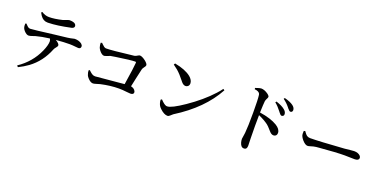

<svg xmlns="http://www.w3.org/2000/svg" viewBox="-19 -1623 4997 2531"><g transform="rotate(20 2480.0 -357.0)"><path d="M264.6 -722.7 277.3 -734.4Q327.1 -701.2 380.9 -701.2Q458 -701.2 567.4 -727.5Q585 -732.4 635.7 -752Q646.5 -755.9 652.3 -755.9Q729.5 -755.9 744.1 -718.8Q747.1 -711.9 747.1 -705.1Q747.1 -677.7 706.1 -668.9Q705.1 -668.9 704.1 -668.9Q522.5 -629.9 399.4 -627Q392.6 -627 386.7 -627Q327.1 -627 287.1 -684.6Q276.4 -701.2 264.6 -722.7ZM118.2 -513.7 131.8 -519.5Q166 -481.4 184.6 -474.6Q193.4 -471.7 202.1 -471.7Q234.4 -471.7 533.2 -509.8Q643.6 -523.4 703.1 -529.3Q738.3 -533.2 793.9 -546.9Q799.8 -547.9 802.7 -547.9Q861.3 -547.9 899.4 -518.6Q918 -502 918.9 -485.4Q918.9 -454.1 892.6 -451.2Q887.7 -450.2 882.8 -450.2Q875 -450.2 850.6 -453.1Q796.9 -459 763.7 -459Q681.6 -459 570.3 -449.2Q625 -417 626 -390.6Q626 -378.9 608.4 -358.4Q590.8 -338.9 583 -319.3Q508.8 -131.8 355.5 -19.5Q294.9 24.4 222.7 59.6L206.1 41Q381.8 -77.1 463.9 -262.7Q502 -348.6 502 -403.3Q501 -423.8 490.2 -440.4Q377.9 -425.8 302.7 -405.3Q293 -402.3 273.4 -395.5Q230.5 -379.9 212.9 -379.9Q182.6 -378.9 146.5 -418.9Q129.9 -438.5 124 -455.1Q116.2 -474.6 118.2 -513.7Z M1138.7 -616.2 1156.2 -622.1Q1161.1 -617.2 1170.9 -607.4Q1201.2 -576.2 1221.7 -571.3Q1228.5 -570.3 1235.4 -570.3Q1309.6 -570.3 1585.9 -603.5Q1603.5 -605.5 1613.3 -606.4Q1632.8 -609.4 1660.2 -627Q1673.8 -635.7 1683.6 -635.7Q1712.9 -635.7 1762.7 -598.6Q1804.7 -565.4 1805.7 -543Q1805.7 -529.3 1786.1 -505.9Q1771.5 -487.3 1767.6 -472.7Q1759.8 -442.4 1736.3 -333Q1719.7 -253.9 1710.9 -213.9Q1759.8 -203.1 1775.4 -168Q1779.3 -159.2 1779.3 -149.4Q1777.3 -121.1 1735.4 -120.1Q1722.7 -120.1 1687.5 -124Q1621.1 -131.8 1573.2 -131.8Q1455.1 -131.8 1319.3 -101.6Q1298.8 -96.7 1269.5 -86.9Q1239.3 -77.1 1224.6 -77.1Q1188.5 -77.1 1148.4 -123Q1133.8 -139.6 1127 -155.3Q1112.3 -193.4 1113.3 -220.7L1127.9 -228.5Q1169.9 -185.5 1198.2 -177.7Q1210 -174.8 1220.7 -174.8Q1233.4 -174.8 1550.8 -205.1Q1594.7 -210 1622.1 -211.9Q1662.1 -468.8 1665 -527.3Q1664.1 -538.1 1655.3 -539.1Q1591.8 -539.1 1385.7 -507.8Q1341.8 -502 1320.3 -497.1Q1311.5 -495.1 1264.6 -476.6Q1248 -469.7 1237.3 -469.7Q1207 -469.7 1170.9 -514.6Q1154.3 -536.1 1148.4 -553.7Q1138.7 -585 1138.7 -616.2Z M2142.6 -675.8 2154.3 -695.3Q2306.6 -667 2384.8 -603.5Q2432.6 -562.5 2433.6 -516.6Q2433.6 -479.5 2402.3 -466.8Q2392.6 -462.9 2381.8 -462.9Q2352.5 -462.9 2323.2 -498Q2317.4 -504.9 2312.5 -511.7Q2254.9 -585.9 2204.1 -628.9Q2177.7 -650.4 2142.6 -675.8ZM2248 -127.9Q2307.6 -127.9 2477.5 -244.1Q2671.9 -377 2802.7 -520.5Q2840.8 -561.5 2866.2 -597.7L2885.7 -585Q2723.6 -284.2 2360.4 -57.6Q2352.5 -52.7 2327.1 -28.3Q2309.6 -11.7 2294.9 -11.7Q2246.1 -11.7 2188.5 -66.4Q2168.9 -85 2159.2 -101.6Q2139.6 -137.7 2137.7 -181.6L2153.3 -191.4Q2205.1 -135.7 2236.3 -128.9Q2243.2 -127.9 2248 -127.9Z M3570.3 -666 3582 -680.7Q3668.9 -652.3 3707 -618.2Q3739.3 -591.8 3739.3 -558.6Q3739.3 -534.2 3715.8 -528.3Q3711.9 -527.3 3708 -527.3Q3692.4 -527.3 3669.9 -558.6Q3668.9 -560.5 3661.1 -570.3Q3619.1 -626 3570.3 -666ZM3255.9 -735.4 3254.9 -752.9Q3315.4 -774.4 3334 -774.4Q3378.9 -774.4 3428.7 -740.2Q3460 -717.8 3460.9 -701.2Q3460.9 -689.5 3447.3 -666Q3438.5 -648.4 3435.5 -632.8Q3430.7 -591.8 3426.8 -470.7Q3585 -447.3 3675.8 -391.6Q3741.2 -350.6 3742.2 -297.9Q3742.2 -259.8 3710 -250Q3702.1 -248 3695.3 -248Q3666 -248 3638.7 -279.3Q3592.8 -330.1 3589.8 -333Q3578.1 -343.8 3567.4 -353.5Q3514.6 -394.5 3426.8 -433.6Q3423.8 -298.8 3427.7 -106.4Q3428.7 -79.1 3429.7 -40Q3430.7 -16.6 3430.7 -9.8Q3430.7 40 3402.3 45.9Q3395.5 47.9 3387.7 47.9Q3346.7 47.9 3329.1 -10.7Q3321.3 -36.1 3321.3 -64.5Q3321.3 -69.3 3330.1 -124Q3333 -138.7 3334 -151.4Q3342.8 -235.4 3342.8 -439.5Q3342.8 -625 3334 -685.5Q3329.1 -718.8 3284.2 -730.5Q3271.5 -733.4 3255.9 -735.4ZM3658.2 -747.1 3668.9 -761.7Q3750 -741.2 3792 -710Q3828.1 -682.6 3828.1 -648.4Q3826.2 -618.2 3798.8 -617.2Q3784.2 -617.2 3762.7 -644.5Q3760.7 -645.5 3757.8 -649.4Q3752 -657.2 3749 -661.1Q3710.9 -709 3658.2 -747.1Z M4051.8 -439.5 4070.3 -445.3Q4100.6 -402.3 4115.2 -392.6Q4134.8 -378.9 4162.1 -378.9Q4282.2 -378.9 4637.7 -404.3Q4671.9 -407.2 4719.7 -413.1Q4754.9 -417 4767.6 -417Q4825.2 -417 4855.5 -385.7Q4868.2 -371.1 4868.2 -355.5Q4866.2 -319.3 4810.5 -318.4Q4793.9 -318.4 4760.7 -319.3Q4709 -321.3 4670.9 -321.3Q4553.7 -321.3 4321.3 -300.8Q4293.9 -298.8 4277.3 -296.9Q4246.1 -293.9 4195.3 -277.3Q4177.7 -271.5 4164.1 -271.5Q4130.9 -271.5 4086.9 -322.3Q4065.4 -348.6 4056.6 -371.1Q4047.9 -395.5 4051.8 -439.5Z"/></g></svg>

Font: GenYoMin JP SemiBold
Style: Regular
Weight: 600
Version: Version 1.001;PS 1;hotconv 16.6.51;makeotf.lib2.5.65220 DEVE